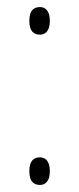

<svg xmlns="http://www.w3.org/2000/svg" viewBox="-20 -518 224 543"><path d="M93 -420C107 -420 121 -429 121 -459C121 -489 107 -498 93 -498C76 -498 63 -489 63 -459C63 -429 76 -420 93 -420ZM93 5C107 5 121 -4 121 -34C121 -64 107 -73 93 -73C76 -73 63 -64 63 -34C63 -4 76 5 93 5Z"/></svg>

Font: Noto Serif Georgian Condensed Thin
Style: Regular
Weight: 100
Width: 3
Designer: Monotype Design Team, Akaki Razmadze
Foundry: Google LLC
Version: Version 2.003